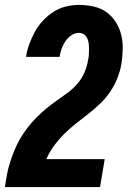

<svg xmlns="http://www.w3.org/2000/svg" viewBox="-20 -763 540 783"><path d="M0 0V-1Q4 -26 8.5 -51Q13 -76 21 -101Q29 -126 39 -150.5Q49 -175 62.5 -198Q76 -221 92.5 -242.5Q109 -264 128.5 -283.5Q148 -303 169 -320.5Q190 -338 212.5 -353.5Q235 -369 257 -385.5Q279 -402 296.5 -422.5Q314 -443 324.5 -467.5Q335 -492 339 -517L340 -521Q342 -532 342.5 -543Q343 -554 343 -565.5Q343 -577 341.5 -587.5Q340 -598 335.5 -607.5Q331 -617 322 -623Q313 -629 302 -629Q286 -629 271 -619Q256 -609 246.5 -594.5Q237 -580 231 -563.5Q225 -547 223 -531H86Q90 -557 99.5 -583Q109 -609 122 -633Q135 -657 155 -678.5Q175 -700 198.5 -715Q222 -730 249 -736.5Q276 -743 302 -743Q332 -743 361.5 -736.5Q391 -730 413.5 -714Q436 -698 451.5 -674Q467 -650 474 -622Q481 -594 480.5 -563.5Q480 -533 475 -502Q470 -473 458.5 -444Q447 -415 429.5 -389Q412 -363 388.5 -340.5Q365 -318 340 -298.5Q315 -279 289.5 -259Q264 -239 241.5 -216.5Q219 -194 200 -168Q181 -142 169 -114H407L388 0Z"/></svg>

Font: Iosevka Curly Heavy
Style: Italic
Weight: 900
Italic angle: -9°
Monospace: yes
Designer: Belleve Invis
Foundry: Belleve Invis
Version: Version 22.1.2; ttfautohint (v1.8.4)